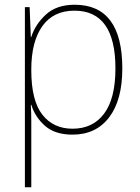

<svg xmlns="http://www.w3.org/2000/svg" viewBox="-20 -558 589 810"><path d="M294 -513Q467 -513 467 -269Q467 -143 419.5 -79Q372 -15 286 -15Q205 -15 158.5 -74.5Q112 -134 112 -262V-265Q112 -382 158.5 -447.5Q205 -513 294 -513ZM295 -538Q218 -538 173 -496Q128 -454 112 -402H110L105 -528H85V232H112V15Q112 -16 112 -49Q112 -82 110 -116H112Q128 -64 170 -27Q212 10 286 10Q385 10 440.5 -63Q496 -136 496 -269Q496 -538 295 -538Z"/></svg>

Font: Noto Sans Display Thin
Style: Regular
Weight: 250
Designer: Monotype Design Team
Foundry: Monotype Imaging Inc.
Version: Version 1.900